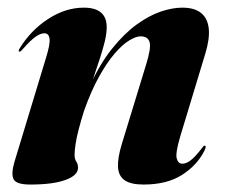

<svg xmlns="http://www.w3.org/2000/svg" viewBox="-20 -473 589 502"><path d="M30 -338Q28.5 -338.5 29 -340.8Q29.5 -343 31 -346Q60.5 -394 106 -423.5Q151.5 -453 199 -453Q229 -453 244 -440.2Q259 -427.5 259 -402Q259 -385.5 253.8 -364Q248.5 -342.5 241.2 -320.2Q234 -298 227.2 -278.5Q220.5 -259 218 -247L214.5 -248Q241.5 -306.5 273.2 -346Q305 -385.5 337.5 -409Q370 -432.5 400.5 -442.8Q431 -453 456.5 -453Q488.5 -453 505.8 -439Q523 -425 525.8 -398.2Q528.5 -371.5 517 -333.5L451 -115.5Q438.5 -73 442 -59Q445.5 -45 457 -45Q467 -45 478.5 -53.8Q490 -62.5 507 -84.5Q511 -89.5 512.2 -91Q513.5 -92.5 515.5 -92Q518 -92 517.8 -88.8Q517.5 -85.5 514.5 -79Q495.5 -41 456 -15.8Q416.5 9.5 355.5 9.5Q321.5 9.5 305.5 -2Q289.5 -13.5 288.5 -37Q287.5 -60.5 298.5 -96.5L361.5 -302.5Q375.5 -347 371.2 -362.5Q367 -378 347.5 -378Q335.5 -378 317.8 -367.2Q300 -356.5 279.8 -333Q259.5 -309.5 238.8 -272.2Q218 -235 199.5 -182.5Q191.5 -157 185.8 -135Q180 -113 177.5 -95.8Q175 -78.5 175 -68Q175 -57 179.5 -50.5Q184 -44 184 -34.5Q184 -14.5 151.2 -2.5Q118.5 9.5 59 9.5Q22.5 9.5 15.5 -4.5Q8.5 -18.5 18 -50.5L100.5 -322.5Q111.5 -358 109.5 -372Q107.5 -386 96 -386Q86.5 -386 73.8 -377.5Q61 -369 38.5 -343.5Q36 -340.5 34.2 -339.2Q32.5 -338 30 -338Z"/></svg>

Font: Fraunces 120pt
Style: Bold Italic
Weight: 700
Italic angle: -16°
Version: Version 1.000;[b76b70a41]